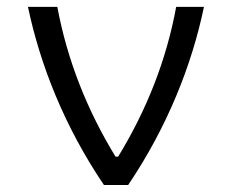

<svg xmlns="http://www.w3.org/2000/svg" viewBox="-20 -526 660 546"><path d="M143 -506.5H59.5C94.5 -340 164 -165 275.5 0H344.5C455.5 -164.5 525.5 -340.5 560 -506.5H481C453 -353.5 396 -211.5 316 -80.5H308.5C228.5 -211.5 171.5 -353.5 143 -506.5Z"/></svg>

Font: Monaspace Argon Light
Style: Regular
Weight: 300
Designer: Riley Cran & the Lettermatic Team
Foundry: Lettermatic
Version: Version 1.000 (Monaspace Argon)